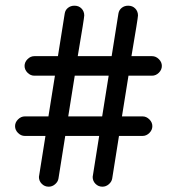

<svg xmlns="http://www.w3.org/2000/svg" viewBox="-20 -666 638 691"><path d="M120.1 -29.3 143.6 -176.8H69.3Q55.7 -176.8 44.9 -187.5Q34.2 -198.2 34.2 -211.9Q34.2 -225.6 44.9 -236.3Q55.7 -247.1 69.3 -247.1H154.3L177.7 -393.6H103.5Q89.8 -393.6 79.1 -404.3Q68.4 -415 68.4 -428.7Q68.4 -442.4 79.1 -453.1Q89.8 -463.9 103.5 -463.9H188.5L212.9 -617.2Q214.8 -629.9 224.6 -637.7Q234.4 -645.5 248 -645.5Q263.7 -645.5 273.4 -635.3Q283.2 -625 283.2 -610.4Q283.2 -601.6 259.8 -463.9H381.8L406.2 -617.2Q408.2 -629.9 418 -637.7Q427.7 -645.5 441.4 -645.5Q457 -645.5 466.8 -635.3Q476.6 -625 476.6 -610.4Q476.6 -601.6 453.1 -463.9H527.3Q541 -463.9 551.8 -453.1Q562.5 -442.4 562.5 -428.7Q562.5 -415 551.8 -404.3Q541 -393.6 527.3 -393.6H442.4L418.9 -247.1H493.2Q506.8 -247.1 517.6 -236.3Q528.3 -225.6 528.3 -211.9Q528.3 -198.2 517.6 -187.5Q506.8 -176.8 493.2 -176.8H408.2L383.8 -23.4Q381.8 -11.7 371.6 -2.9Q361.3 5.9 348.6 5.9Q334 5.9 323.7 -4.4Q313.5 -14.6 313.5 -29.3L336.9 -176.8H214.8L190.4 -23.4Q188.5 -11.7 178.2 -2.9Q168 5.9 155.3 5.9Q140.6 5.9 130.4 -4.4Q120.1 -14.6 120.1 -29.3ZM371.1 -393.6H249L225.6 -247.1H347.7Z"/></svg>

Font: FakePearl
Style: Regular
Weight: 400
Version: Version 1.2